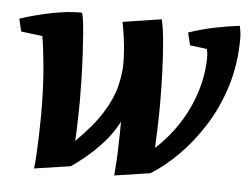

<svg xmlns="http://www.w3.org/2000/svg" viewBox="-54 -571 824 637"><g transform="rotate(5 357.5 -252.5)"><path d="M81 13Q84 -10 85.5 -42Q87 -74 88 -107.5Q89 -141 89 -166Q89 -258 82.5 -327.5Q76 -397 70 -427L-1 -436L-11 -478Q38 -494 91.5 -505Q145 -516 193 -516Q196 -516 199 -497Q202 -478 204.5 -446Q207 -414 209 -375Q211 -336 212 -296.5Q213 -257 213 -222Q213 -206 212.5 -187Q212 -168 211.5 -149.5Q211 -131 210.5 -115Q210 -99 209 -90Q266 -146 295.5 -193.5Q325 -241 335.5 -283Q346 -325 346 -362Q346 -376 344.5 -398.5Q343 -421 339.5 -447Q336 -473 331 -497L460 -517Q467 -489 471 -442.5Q475 -396 477 -342.5Q479 -289 479 -237Q479 -196 477.5 -155Q476 -114 475 -90Q508 -120 535 -156.5Q562 -193 581 -233.5Q600 -274 610.5 -317.5Q621 -361 621 -405Q621 -413 620 -420Q619 -427 617 -432L561 -439L551 -481Q599 -497 642.5 -505.5Q686 -514 720 -518Q722 -508 723.5 -498Q725 -488 725 -477Q725 -390 701.5 -315.5Q678 -241 639.5 -181Q601 -121 556 -76.5Q511 -32 467 -5L348 13Q350 -9 351.5 -33.5Q353 -58 353.5 -82.5Q354 -107 354.5 -128.5Q355 -150 355 -167Q344 -145 327.5 -122.5Q311 -100 290.5 -79Q270 -58 247.5 -39.5Q225 -21 202 -5Z"/></g></svg>

Font: Manuale
Style: Bold Italic
Weight: 700
Italic angle: -11°
Version: Version 1.002